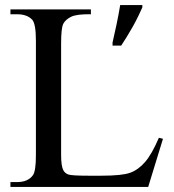

<svg xmlns="http://www.w3.org/2000/svg" viewBox="-20 -734 683 754"><path d="M604 -193 620 -189 562 0H21V-19H47Q91 -19 110 -47Q121 -64 121 -125V-574Q121 -639 107 -656Q87 -678 47 -678H21V-697H337V-678Q281 -679 259 -668Q237 -657 228.5 -640.5Q220 -624 220 -563V-125Q220 -81 229 -65Q235 -54 247.5 -49Q260 -44 327 -44H378Q459 -44 491 -55.5Q523 -67 549.5 -97.5Q576 -128 604 -193ZM422 -567Q430 -601 438 -639.5Q446 -678 452 -714H539V-705Q532 -689 522.5 -669.5Q513 -650 501.5 -629.5Q490 -609 478 -589.5Q466 -570 456 -555H422Z"/></svg>

Font: MM Ethnic
Style: Regular
Weight: 400
Designer: Khon Soe Zaw Thu
Version: Version 1.00 July 18, 2016, initial release